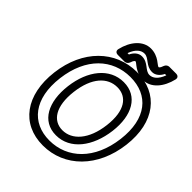

<svg xmlns="http://www.w3.org/2000/svg" viewBox="-241 -998 1179 1179"><g transform="rotate(45 348.0 -408.5)"><path d="M339 -13C185 -13 90 -128 115 -330C140 -531 261 -641 416 -641C572 -641 667 -531 642 -330C617 -128 494 -13 339 -13ZM332 37C519 37 665 -108 692 -330C719 -551 608 -691 422 -691C237 -691 92 -551 65 -330C38 -108 146 37 332 37ZM345 -64C468 -64 553 -177 572 -330C591 -482 531 -590 409 -590C287 -590 203 -482 184 -330C165 -177 222 -64 345 -64ZM351 -114C268 -114 217 -189 234 -330C251 -470 319 -540 403 -540C487 -540 539 -470 522 -330C505 -189 434 -114 351 -114ZM489 -732C450 -732 432 -781 376 -781C346 -781 323 -758 311 -732H299C318 -784 347 -804 375 -804C414 -804 432 -756 488 -756C516 -756 539 -777 552 -804H564C545 -752 516 -732 489 -732ZM483 -682C552 -682 603 -745 622 -826C627 -847 611 -854 600 -854H539C528 -854 516 -845 512 -833C503 -804 494 -806 494 -806C482 -806 448 -854 381 -854C313 -854 261 -792 242 -710C237 -689 253 -682 264 -682H324C335 -682 347 -691 351 -703C360 -732 369 -731 370 -731C380 -731 416 -682 483 -682Z"/></g></svg>

Font: Falling Sky
Style: OuObl
Weight: 400
Designer: Paul D. Hunt
Foundry: Adobe Systems Incorporated
Version: Version 1.02